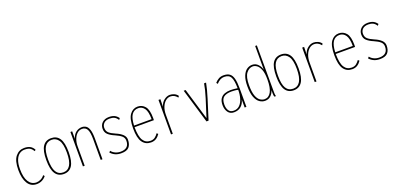

<svg xmlns="http://www.w3.org/2000/svg" viewBox="6 -1504 4863 2354"><g transform="rotate(-20 2437.5 -327.0)"><path d="M208 11Q132 11 92.5 -53Q53 -117 53 -228Q53 -348 98 -403.5Q143 -459 211 -459Q257 -459 287.5 -443Q318 -427 337 -391L323 -377Q303 -409 279.5 -423.5Q256 -438 208 -438Q172 -438 142 -416.5Q112 -395 94 -349Q76 -303 76 -231Q76 -125 111 -68Q146 -11 211 -10Q240 -10 269 -24.5Q298 -39 318 -66L332 -49Q308 -19 276 -4Q244 11 208 11Z M563 8Q490 8 453.5 -48.5Q417 -105 417 -225Q417 -348 454 -403.5Q491 -459 563 -459Q635 -459 672 -403.5Q709 -348 709 -225Q709 -105 672 -48.5Q635 8 563 8ZM563 -13Q623 -13 654.5 -65Q686 -117 686 -226Q686 -340 652.5 -389Q619 -438 563 -438Q503 -438 471.5 -387.5Q440 -337 440 -226Q440 -115 470.5 -64Q501 -13 563 -13Z M813 0V-449H836V-351Q851 -403 885.5 -430Q920 -457 965 -457Q994 -457 1017.5 -441.5Q1041 -426 1054.5 -385.5Q1068 -345 1068 -269V0H1045V-267Q1045 -362 1024 -399Q1003 -436 959 -436Q922 -436 894.5 -411Q867 -386 851.5 -344.5Q836 -303 836 -255V0Z M1310 10Q1267 10 1233 -5.5Q1199 -21 1175 -49L1191 -66Q1210 -41 1241.5 -26Q1273 -11 1311 -11Q1421 -11 1421 -114Q1421 -152 1393.5 -176Q1366 -200 1313 -223Q1260 -245 1228.5 -273.5Q1197 -302 1197 -350Q1197 -398 1230 -429Q1263 -460 1319 -460Q1363 -460 1391.5 -445.5Q1420 -431 1440 -402L1425 -383Q1406 -414 1381 -426.5Q1356 -439 1321 -439Q1271 -439 1245.5 -414.5Q1220 -390 1220 -354Q1220 -311 1246.5 -287.5Q1273 -264 1329 -240Q1382 -218 1413 -188.5Q1444 -159 1444 -120Q1444 -57 1413 -23Q1382 11 1310 10Z M1700 10Q1629 10 1589.5 -45Q1550 -100 1550 -225Q1550 -352 1590 -406Q1630 -460 1692 -460Q1750 -460 1787.5 -415.5Q1825 -371 1825 -262Q1825 -253 1824.5 -248Q1824 -243 1824 -235H1572Q1573 -113 1605.5 -62Q1638 -11 1700 -11Q1737 -11 1760 -29Q1783 -47 1801 -73L1817 -58Q1797 -27 1768.5 -8.5Q1740 10 1700 10ZM1573 -256H1802Q1802 -355 1772 -397Q1742 -439 1693 -439Q1637 -439 1607 -394.5Q1577 -350 1573 -256Z M1962 1V-449H1987L1985 -351Q2000 -403 2037 -431.5Q2074 -460 2112 -460Q2141 -460 2169 -447.5Q2197 -435 2214 -410L2202 -392Q2180 -419 2158.5 -429Q2137 -439 2113 -439Q2078 -439 2049 -414.5Q2020 -390 2002.5 -347Q1985 -304 1985 -248V1Z M2425 0 2291 -449H2316L2439 -38L2512 -268Q2529 -322 2539.5 -365.5Q2550 -409 2557 -449H2583Q2575 -407 2563 -361Q2551 -315 2533 -257L2452 0Z M2782 11Q2731 11 2704.5 -27Q2678 -65 2678 -119Q2678 -172 2698.5 -203Q2719 -234 2754 -247Q2789 -260 2832 -260Q2850 -260 2876 -258Q2902 -256 2923 -252Q2922 -354 2899.5 -396.5Q2877 -439 2814 -439Q2759 -439 2713 -385L2699 -403Q2723 -430 2750 -445Q2777 -460 2813 -460Q2862 -460 2891 -439.5Q2920 -419 2933 -371.5Q2946 -324 2946 -241V0H2923V-104Q2911 -52 2875 -20.5Q2839 11 2782 11ZM2701 -119Q2701 -71 2721 -40Q2741 -9 2786 -9Q2833 -9 2863.5 -39.5Q2894 -70 2908.5 -120Q2923 -170 2923 -231Q2904 -236 2879 -238Q2854 -240 2837 -240Q2771 -240 2736 -214Q2701 -188 2701 -119Z M3188 9Q3151 9 3117.5 -14Q3084 -37 3063.5 -90Q3043 -143 3043 -232Q3043 -315 3063.5 -365.5Q3084 -416 3116.5 -438.5Q3149 -461 3187 -461Q3232 -461 3262.5 -428.5Q3293 -396 3302 -354V-665H3324L3325 -71Q3325 -53 3325.5 -35.5Q3326 -18 3332 0L3311 -1Q3305 -16 3304.5 -43Q3304 -70 3304 -88Q3294 -49 3264.5 -20Q3235 9 3188 9ZM3190 -12Q3243 -12 3273 -65Q3303 -118 3303 -231Q3303 -311 3285 -356.5Q3267 -402 3240.5 -421Q3214 -440 3188 -440Q3139 -440 3103 -393Q3067 -346 3067 -239Q3067 -151 3084.5 -101.5Q3102 -52 3130.5 -32Q3159 -12 3190 -12Z M3563 8Q3490 8 3453.5 -48.5Q3417 -105 3417 -225Q3417 -348 3454 -403.5Q3491 -459 3563 -459Q3635 -459 3672 -403.5Q3709 -348 3709 -225Q3709 -105 3672 -48.5Q3635 8 3563 8ZM3563 -13Q3623 -13 3654.5 -65Q3686 -117 3686 -226Q3686 -340 3652.5 -389Q3619 -438 3563 -438Q3503 -438 3471.5 -387.5Q3440 -337 3440 -226Q3440 -115 3470.5 -64Q3501 -13 3563 -13Z M3837 1V-449H3862L3860 -351Q3875 -403 3912 -431.5Q3949 -460 3987 -460Q4016 -460 4044 -447.5Q4072 -435 4089 -410L4077 -392Q4055 -419 4033.5 -429Q4012 -439 3988 -439Q3953 -439 3924 -414.5Q3895 -390 3877.5 -347Q3860 -304 3860 -248V1Z M4325 10Q4254 10 4214.5 -45Q4175 -100 4175 -225Q4175 -352 4215 -406Q4255 -460 4317 -460Q4375 -460 4412.5 -415.5Q4450 -371 4450 -262Q4450 -253 4449.5 -248Q4449 -243 4449 -235H4197Q4198 -113 4230.5 -62Q4263 -11 4325 -11Q4362 -11 4385 -29Q4408 -47 4426 -73L4442 -58Q4422 -27 4393.5 -8.5Q4365 10 4325 10ZM4198 -256H4427Q4427 -355 4397 -397Q4367 -439 4318 -439Q4262 -439 4232 -394.5Q4202 -350 4198 -256Z M4685 10Q4642 10 4608 -5.5Q4574 -21 4550 -49L4566 -66Q4585 -41 4616.5 -26Q4648 -11 4686 -11Q4796 -11 4796 -114Q4796 -152 4768.5 -176Q4741 -200 4688 -223Q4635 -245 4603.5 -273.5Q4572 -302 4572 -350Q4572 -398 4605 -429Q4638 -460 4694 -460Q4738 -460 4766.5 -445.5Q4795 -431 4815 -402L4800 -383Q4781 -414 4756 -426.5Q4731 -439 4696 -439Q4646 -439 4620.5 -414.5Q4595 -390 4595 -354Q4595 -311 4621.5 -287.5Q4648 -264 4704 -240Q4757 -218 4788 -188.5Q4819 -159 4819 -120Q4819 -57 4788 -23Q4757 11 4685 10Z"/></g></svg>

Font: Inconsolata Condensed ExtraLight
Style: Regular
Weight: 200
Width: 3
Monospace: yes
Designer: Raph Levien, Cyreal, Brenton Simpson
Foundry: Raph Levien, Cyreal, Google
Version: Version 3.100; ttfautohint (v1.8.4.7-5d5b)